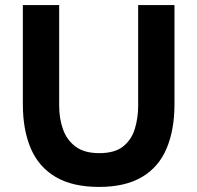

<svg xmlns="http://www.w3.org/2000/svg" viewBox="-20 -728 777 756"><path d="M370 8Q266 8 199.5 -31Q133 -70 101.5 -143Q70 -216 70 -318V-708H213V-311Q213 -263 227.5 -220.5Q242 -178 276.5 -151.5Q311 -125 371 -125Q432 -125 465 -151.5Q498 -178 511 -221Q524 -264 524 -311V-708H667V-318Q667 -217 636 -143.5Q605 -70 539 -31Q473 8 370 8Z"/></svg>

Font: Onest
Style: Bold
Weight: 700
Designer: Dmitri Voloshin, Andrey Kudryavtsev
Foundry: Dmitri Voloshin, Andrey Kudryavtsev
Version: Version 1.000;gftools[0.9.33]